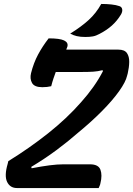

<svg xmlns="http://www.w3.org/2000/svg" viewBox="-20 -951 674 971"><path d="M479 0H66Q31 0 16 -31Q1 -62 19 -123L22 -136Q129 -202 223.5 -277Q318 -352 390 -434Q424 -472 452 -511.5Q480 -551 501 -592L498 -596Q475 -590 451.5 -588.5Q428 -587 395 -587H262Q256 -571 250 -553Q244 -535 239 -515Q219 -510 194 -510Q154 -510 142 -531.5Q130 -553 137 -581Q150 -633 172.5 -675Q195 -717 226 -757Q282 -757 304 -746.5Q326 -736 321 -716Q319 -709 315 -700H579Q610 -700 622 -682.5Q634 -665 633.5 -637.5Q633 -610 626 -580L623 -569Q616 -537 582.5 -490Q549 -443 495.5 -389Q442 -335 375 -280Q325 -236 265 -191.5Q205 -147 138 -107L140 -100Q192 -110 231 -115Q270 -120 301 -120H435Q478 -120 488 -92.5Q498 -65 488 -25Q487 -18 484 -11.5Q481 -5 479 0ZM492 -931Q519 -931 543 -928.5Q567 -926 584 -920Q596 -916 598 -904Q600 -892 592 -878Q572 -845 545.5 -821.5Q519 -798 484 -780Q466 -770 450 -767Q434 -764 411 -764Q386 -764 367.5 -768.5Q349 -773 335 -781Q390 -815 428 -849.5Q466 -884 492 -931Z"/></svg>

Font: Recursive Mn Csl St SmB
Style: Italic
Weight: 600
Italic angle: -15°
Monospace: yes
Version: Version 1.079;hotconv 1.0.112;makeotfexe 2.5.65598; ttfautoh